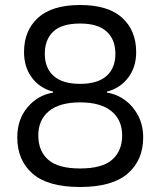

<svg xmlns="http://www.w3.org/2000/svg" viewBox="-20 -737 641 767"><path d="M300 10Q171 10 110 -43.5Q49 -97 49 -188Q49 -260 90 -308.5Q131 -357 192 -367V-371Q140 -384 108 -426Q76 -468 76 -529Q76 -615 132 -666Q188 -717 300 -717Q412 -717 468 -666Q524 -615 524 -529Q524 -468 491.5 -426Q459 -384 407 -371V-367Q447 -361 480 -336.5Q513 -312 532.5 -274Q552 -236 552 -188Q552 -97 490 -43.5Q428 10 300 10ZM300 -64Q388 -64 428 -99Q468 -134 468 -196Q468 -258 425 -293Q382 -328 300 -328Q218 -328 175.5 -293Q133 -258 133 -196Q133 -134 172.5 -99Q212 -64 300 -64ZM300 -402Q370 -402 405.5 -433.5Q441 -465 441 -522Q441 -579 406 -611Q371 -643 300 -643Q227 -643 193 -611Q159 -579 159 -522Q159 -465 194.5 -433.5Q230 -402 300 -402Z"/></svg>

Font: 42dot Sans
Style: Regular
Weight: 400
Designer: 42dot
Version: Version 1.000